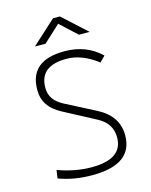

<svg xmlns="http://www.w3.org/2000/svg" viewBox="-132 -983 850 1078"><g transform="rotate(-15 293.0 -444.0)"><path d="M269 9.8C426.3 9.8 504.4 -46.4 504.4 -159.7C504.4 -232.9 467.3 -291 391.1 -330.6L217.3 -420.4C166.5 -446.8 140.1 -481 140.1 -532.2C140.1 -617.2 191.9 -659.2 296.4 -659.2C356 -659.2 415.5 -636.2 476.1 -589.8L507.8 -621.6C451.2 -676.3 380.9 -703.1 295.9 -703.1C160.6 -703.1 93.3 -646 93.3 -532.2C93.3 -463.4 127.4 -416.5 193.4 -381.3L380.4 -282.2C432.6 -254.4 457.5 -212.9 457.5 -159.7C457.5 -75.7 397.5 -34.2 276.9 -34.2C213.4 -34.2 148.4 -46.4 81.5 -70.8L74.7 -23.4C132.3 -1.5 196.8 9.8 269 9.8ZM143.6 -771.5H205.6L302.7 -861.3L399.9 -771.5H461.9L322.8 -898.4H282.7Z"/></g></svg>

Font: Cascadia Mono PL ExtraLight
Style: Regular
Weight: 200
Monospace: yes
Designer: Aaron Bell
Foundry: Saja Typeworks
Version: Version 2404.023